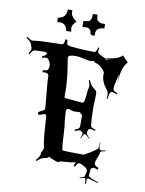

<svg xmlns="http://www.w3.org/2000/svg" viewBox="-149 -1127 1025 1361"><g transform="rotate(10 363.5 -446.5)"><path d="M423.3 -894.5 412.6 -905.3Q411.1 -943.4 373.5 -943.4Q368.7 -943.4 349.6 -939.5L348.6 -983.4Q387.2 -987.8 393.6 -992.7V-993.7Q405.8 -1008.8 405.8 -1024.4V-1044.4L439.5 -1045.4Q440.4 -1017.1 444.6 -1010.5Q448.7 -1003.9 454.6 -998.5V-999.5Q464.8 -989.3 484.4 -989.3H503.4L504.4 -957.5Q445.3 -954.6 445.3 -911.6V-894.5ZM186.5 -945.3 167.5 -944.3 166.5 -975.6Q225.6 -982.4 225.6 -1045.4H258.3Q258.3 -1017.1 263.7 -1008.8Q269 -1000.5 273.2 -995.6Q277.3 -990.7 278.1 -989.7Q278.8 -988.8 280.3 -987.8Q285.2 -982.4 301.8 -971.7Q272.5 -942.4 272.5 -923.3Q272.5 -914.6 277.3 -894.5L240.7 -892.6Q236.3 -919.4 222.7 -932.4Q209 -945.3 192.4 -945.3ZM206.5 -272.9Q206.5 -286.1 189.5 -286.1Q186.5 -286.1 151.4 -272L143.6 -292Q188.5 -314 188.5 -317.9L189.5 -336.9Q189.9 -341.8 180.4 -433.8Q170.9 -525.9 171.4 -558.1Q168 -568.4 162.1 -572.8Q156.2 -577.1 140.6 -577.1L126.5 -576.2L125.5 -590.8Q156.2 -591.8 161.6 -600.6Q168.5 -611.8 168.5 -627.9Q168.5 -644 157.5 -663.1Q146.5 -682.1 135.7 -682.1Q125 -682.1 108.4 -674.8L103.5 -687Q123 -695.3 128.7 -700.2Q134.3 -705.1 134.3 -712.9Q129.4 -721.2 121.6 -721.2L49.3 -719.2Q40 -719.2 33 -713.4Q25.9 -707.5 13.7 -686L5.4 -689.9Q20.5 -715.8 20.5 -723.1Q20.5 -730.5 18.8 -735.4Q17.1 -740.2 14.2 -746.8Q11.2 -753.4 9.8 -759.8Q5.4 -775.4 -28.3 -795.9L-23.4 -803.2Q5.4 -784.2 15.4 -784.2Q25.4 -784.2 42.5 -787.4Q59.6 -790.5 137.7 -792.5Q215.8 -794.4 221.7 -794.9L219.2 -793.9Q229 -794.9 233.4 -796.9Q243.7 -801.8 245.6 -833H261.2Q261.2 -799.3 270 -795.9Q284.7 -789.1 356.2 -784.9Q427.7 -780.8 462.4 -780.8Q476.1 -780.8 485.4 -817.9L493.7 -815.9Q489.3 -799.8 489.3 -790Q489.3 -780.3 497.8 -774.2Q506.3 -768.1 521.2 -761.7Q536.1 -755.4 542.5 -751Q632.3 -756.8 667.5 -792L709.5 -748Q667 -707 662.6 -591.8V-660.2Q660.6 -643.6 651.6 -607.4Q642.6 -571.3 642.1 -556.6Q641.6 -542 647.2 -536.4Q652.8 -530.8 675.3 -520L672.4 -512.2Q647.9 -522.9 639.6 -522.9Q631.3 -522.9 627.9 -520.5Q617.2 -513.2 613.3 -469.2L607.4 -470.2Q608.4 -481 608.4 -494.9Q608.4 -508.8 603.8 -518.8Q599.1 -528.8 589.8 -541Q554.7 -585.9 554.7 -633.8L555.7 -643.1Q555.7 -654.8 533 -677.5Q510.3 -700.2 492.7 -703.9Q475.1 -707.5 468.3 -720.2Q461.4 -712.9 447 -712.9Q432.6 -712.9 398.2 -721.4Q363.8 -730 340.3 -730Q284.7 -730 284.7 -709Q288.1 -686.5 292.2 -660.2Q296.4 -633.8 299.8 -609.6Q303.2 -585.4 304.2 -573.5Q305.2 -561.5 307.1 -542Q310.5 -507.3 310.5 -478.8Q310.5 -450.2 310.1 -436.5Q309.6 -422.9 323.2 -422.9L440.4 -412.1Q451.2 -412.1 455.6 -430.7Q460 -449.2 461.9 -478.3Q463.9 -507.3 467 -517.6Q470.2 -527.8 470.2 -537.6Q470.2 -547.4 459.5 -576.2L467.3 -579.1Q481.4 -542.5 501 -528.8Q520 -515.6 523.7 -508.1Q527.3 -500.5 527.3 -486.8L524.4 -394Q524.4 -328.1 530.3 -265.1Q530.3 -257.3 537.1 -252Q543.9 -246.6 567.4 -238.8L564.5 -231Q537.1 -238.8 531.2 -238.8Q512.7 -238.8 510.3 -207Q510.3 -197.3 536.6 -170.9L533.7 -168Q507.3 -195.8 499.5 -195.8H497.6Q488.3 -195.8 475.6 -161.1L471.7 -163.1Q481.4 -191.9 481.4 -196.8Q481.4 -201.7 478.5 -203.1L470.2 -210.9Q463.9 -215.8 456.5 -215.8Q449.2 -215.8 424.3 -205.1L420.4 -213.9Q443.4 -223.6 449.5 -229.5Q455.6 -235.4 455.6 -244.1V-320.8Q455.6 -323.7 446 -333Q436.5 -342.3 436.5 -342.8L396.5 -340.8Q388.7 -340.3 373.8 -345.7Q358.9 -351.1 353.5 -351.1Q336.4 -351.1 336.4 -329.1L341.3 -267.1Q348.1 -231 351.1 -160.2Q354 -89.4 360.4 -55.2Q379.4 -50.8 515.6 -50.8Q521.5 -54.2 534.9 -61.8Q548.3 -69.3 555.7 -73.7Q563 -78.1 573.7 -85Q591.8 -96.7 608.4 -110.8Q613.3 -119.6 614.3 -157.2H617.7L616.2 -134.8Q616.2 -102.1 631.3 -102.1Q635.7 -102.1 662.6 -106.9L663.6 -102.1Q632.3 -95.7 629.6 -92.5Q627 -89.4 626.2 -81.1Q625.5 -72.8 614.5 -46.4Q603.5 -20 603.5 -8.5Q603.5 2.9 609.6 9.3Q615.7 15.6 635.3 23.9L629.4 37.1Q615.2 28.8 602.3 28.8Q589.4 28.8 581.5 40L576.7 90.8Q576.7 95.2 599.6 105.7Q622.6 116.2 649.4 124L648.4 129.9L577.6 108.9Q570.8 108.9 569.3 112.3Q567.9 115.7 567.4 116.2L565.4 151.9L559.6 150.9Q559.1 145 559.1 137Q559.1 128.9 558.8 125.2Q558.6 121.6 557.6 117.7Q556.6 110.8 549.6 110.8Q542.5 110.8 516.6 118.2L515.6 113.8Q545.4 105.5 547.9 102.3Q550.3 99.1 550.3 96.2L557.6 58.1Q557.6 43.5 532 28.8Q506.3 14.2 493.7 14.2Q483.4 14.2 468.3 43.9L458.5 39.1Q460.9 31.2 465.3 21.5Q469.7 11.7 470.2 8.8Q467.3 16.6 417.2 20Q367.2 23.4 358.4 24.9Q352.5 32.2 342.3 32.2Q332 32.2 307.9 20.8Q283.7 9.3 276.4 6.8Q265.6 19 252 19.5Q224.6 20.5 193.4 51.8L187.5 44.9Q188.5 43 196.5 34.2Q204.6 25.4 209.7 14.4Q214.8 3.4 214.8 -2.9Q214.8 -20 225.6 -30.8L227.5 -40L229.5 -50.8Q217.3 -104.5 212.9 -178Q208.5 -251.5 206.5 -272.9ZM545.4 -749 553.2 -741.2Q565.4 -747.1 584.5 -747.1ZM133.3 -714.8 134.3 -713.9Z"/></g></svg>

Font: Eater
Style: Regular
Weight: 400
Version: Version 001.002